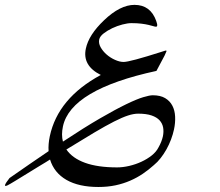

<svg xmlns="http://www.w3.org/2000/svg" viewBox="-290 -494 900 785"><path d="M338.9 181.2Q318.4 199.7 294.4 216.1Q270.5 232.4 242.4 244.6Q214.4 256.8 182.1 263.7Q149.9 270.5 112.3 270.5Q32.2 270.5 -18.3 241.5Q-68.8 212.4 -85.4 158.2Q-89.8 161.1 -101.8 168.5Q-113.8 175.8 -129.9 185.5Q-146 195.3 -163.8 206.3Q-181.6 217.3 -198 227.3Q-214.4 237.3 -227.5 245.4Q-240.7 253.4 -246.6 256.8Q-261.7 266.1 -267.1 266.1Q-270.5 266.1 -269.5 262.7Q-268.6 258.8 -263.7 251.2Q-258.8 243.7 -251 233.9Q-206.5 202.6 -167.2 175.8Q-127.9 148.9 -91.3 124Q-93.3 95.7 -86.4 63Q-53.2 -92.8 122.1 -187.5Q45.9 -225.6 61 -295.4Q72.8 -351.6 135.3 -411.1Q201.2 -474.1 259.8 -474.1Q325.2 -474.1 348.6 -408.7Q354 -394 352.5 -388.7Q352.1 -384.8 347.2 -384.8Q344.2 -384.8 336.9 -387Q329.6 -389.2 317.6 -392.1Q305.7 -395 288.3 -397.2Q271 -399.4 247.1 -399.4Q231.9 -399.4 210.4 -393.8Q189 -388.2 168.9 -378.7Q148.9 -369.1 133.8 -357.4Q118.7 -345.7 115.7 -333Q112.3 -317.4 121.3 -301Q130.4 -284.7 145.8 -271.2Q161.1 -257.8 180.2 -249.3Q199.2 -240.7 215.3 -240.7Q240.7 -240.7 369.1 -281.7Q377.4 -284.7 382.3 -285.9Q387.2 -287.1 388.7 -287.6Q391.1 -287.6 390.6 -284.2Q389.6 -280.8 382.8 -266.6L349.6 -204.1Q-0.5 -128.4 -32.7 22.9Q-40 57.1 -32.7 85Q55.2 26.9 118.9 -10Q182.6 -46.9 226.1 -67.9Q269.5 -88.9 295.7 -96.7Q321.8 -104.5 334.5 -104.5Q365.7 -104.5 385.3 -92.8Q404.8 -81.1 414.8 -61.8Q424.8 -42.5 426 -17.1Q427.2 8.3 421.4 35.2Q417 55.7 409.2 76.4Q401.4 97.2 390.6 116.5Q379.9 135.7 366.9 152.3Q354 168.9 338.9 181.2ZM188.5 190.4Q212.4 190.4 238.5 184.3Q264.6 178.2 288.3 167.2Q312 156.2 330.6 141.4Q349.1 126.5 357.9 108.9Q364.3 97.7 368.9 86.2Q373.5 74.7 376 63.5Q379.9 44.4 377 27.6Q374 10.7 362.5 -2Q351.1 -14.6 329.6 -22Q308.1 -29.3 275.4 -29.3Q256.3 -29.3 233.2 -21.7Q210 -14.2 176.3 2.9Q142.6 20 95.2 48.1Q47.9 76.2 -18.6 117.2Q5.9 152.8 57.6 171.6Q109.4 190.4 188.5 190.4Z"/></svg>

Font: XB Kayhan
Style: Italic
Weight: 400
Italic angle: -12°
Designer: Behnam
Foundry: Irmug
Version: Version 7.300 2009